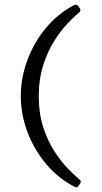

<svg xmlns="http://www.w3.org/2000/svg" viewBox="-20 -708 440 831"><path d="M326.8 86.5 320 96Q316 102 312 102.5Q308 103 302 100Q232 64 179.5 1.5Q127 -61 98.5 -137.5Q70 -214 70 -292Q70 -370 98 -446.5Q126 -523 178 -586Q230 -649 301 -686Q307 -689 311 -687.5Q315 -686 319 -681L325.2 -672Q332.2 -661.2 322.2 -654Q302.2 -637.8 272.8 -606.9Q243.2 -576 214.8 -530.8Q186.2 -485.5 167 -425.8Q147.8 -366 147.8 -292Q147.8 -217.2 167 -157.9Q186.2 -98.5 215.5 -53.2Q244.8 -8 274.2 22.1Q303.8 52.2 323.8 68.5Q333.8 76.5 326.8 86.5Z"/></svg>

Font: Young Serif Light
Style: Regular
Weight: 300
Designer: Bastien Sozeau
Foundry: NBR — Bastien Sozeau
Version: Version 5.001